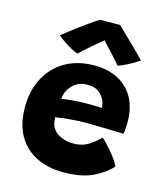

<svg xmlns="http://www.w3.org/2000/svg" viewBox="-113 -836 783 923"><g transform="rotate(15 279.0 -374.5)"><path d="M524 -89.5Q496 -55.5 438.5 -26.5Q381 2.5 288 2.5Q212 2.5 153.8 -26.2Q95.5 -55 62.8 -111.8Q30 -168.5 30 -253Q30 -337.5 64 -400.2Q98 -463 159 -497.8Q220 -532.5 301.5 -532.5Q404 -532.5 463.5 -475.2Q523 -418 525.5 -317Q526 -283 521 -251.5Q513.5 -251.5 489 -252.2Q464.5 -253 433.8 -253.8Q403 -254.5 375.8 -255Q348.5 -255.5 335.5 -255.5Q292 -255.5 251 -251.5Q210 -247.5 183 -243Q183 -224.5 188 -208.5Q197.5 -177.5 228.5 -160.5Q259.5 -143.5 298 -143.5Q344.5 -143.5 375.8 -164.5Q407 -185.5 429.5 -207.5Q433 -205 445 -192.5Q457 -180 472.8 -162.2Q488.5 -144.5 502.5 -125.2Q516.5 -106 524 -89.5ZM188.5 -336.5Q211 -340 244 -343Q277 -346 320.5 -346Q343.5 -346 362 -345.2Q380.5 -344.5 388 -344.5Q388 -355 385 -367.5Q378.5 -393 355.8 -413.8Q333 -434.5 295.5 -434.5Q247 -434.5 218.8 -404.2Q190.5 -374 188.5 -336.5ZM369.5 -752.5Q388.5 -734 414.2 -709.2Q440 -684.5 465.8 -659Q491.5 -633.5 510.5 -613.5Q485 -595.5 457.5 -581.2Q430 -567 408.5 -560Q393.5 -578 375.5 -598Q357.5 -618 341.2 -635.2Q325 -652.5 316.5 -661.5Q305 -652.5 285.5 -636Q266 -619.5 244.8 -600.8Q223.5 -582 206.5 -566Q193 -570.5 173.5 -581.2Q154 -592 134.8 -605Q115.5 -618 103 -629.5Q132.5 -653.5 166 -678.5Q199.5 -703.5 227.5 -723.2Q255.5 -743 269.5 -751Q278 -751.5 297.8 -751.8Q317.5 -752 338 -752.2Q358.5 -752.5 369.5 -752.5Z"/></g></svg>

Font: Grandstander
Style: Bold
Weight: 700
Designer: Tyler Finck
Foundry: Etcetera Type Co
Version: Version 1.200; ttfautohint (v1.8.3)